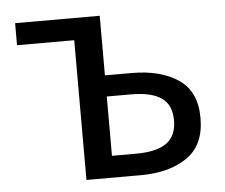

<svg xmlns="http://www.w3.org/2000/svg" viewBox="-44 -593 753 642"><g transform="rotate(-5 332.5 -271.5)"><path d="M221 0V-469H29V-543H313V-343H403Q500 -343 559.5 -302.5Q619 -262 619 -173Q619 -83 559.5 -41.5Q500 0 403 0ZM313 -73H394Q463 -73 496.5 -97Q530 -121 530 -173Q530 -225 496.5 -248.5Q463 -272 394 -272H313Z"/></g></svg>

Font: Chiron Sans HK TT
Style: Regular
Weight: 400
Designer: Ryoko NISHIZUKA 西塚涼子 (kana, bopomofo & ideographs); Paul D. Hunt (Latin, Greek & Cyrillic); Sandoll Communications 산돌커뮤니
Foundry: Adobe
Version: Version 2.022;hotconv 1.0.109;makeotfexe 2.5.65596